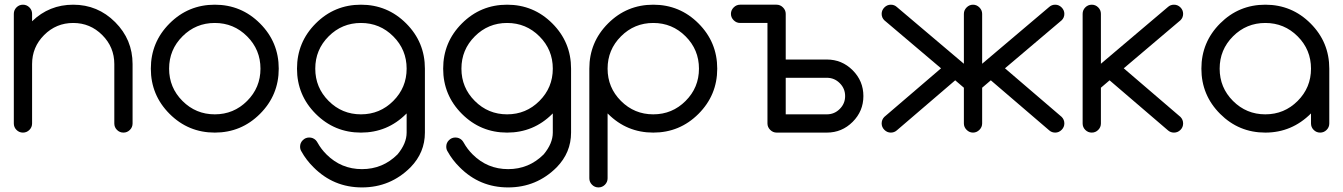

<svg xmlns="http://www.w3.org/2000/svg" viewBox="-20 -567 5743 821"><path d="M39.1 -507.8Q39.1 -523.9 50.5 -535.4Q62 -546.9 78.1 -546.9Q94.2 -546.9 105.7 -535.4Q117.2 -523.9 117.2 -507.8V-476.1Q190.4 -546.9 293 -546.9Q397.9 -546.9 472.4 -472.4Q546.9 -397.9 546.9 -293V-39.1Q546.9 -22.9 535.4 -11.5Q523.9 0 507.8 0Q491.7 0 480.2 -11.5Q468.8 -22.9 468.8 -39.1V-293Q468.8 -365.7 417.2 -417.2Q365.7 -468.8 293 -468.8Q220.2 -468.8 168.7 -417.2Q117.2 -365.7 117.2 -293V-39.1Q117.2 -22.9 105.7 -11.5Q94.2 0 78.1 0Q62 0 50.5 -11.5Q39.1 -22.9 39.1 -39.1Z M1036.6 -411.6Q979.5 -468.8 898.4 -468.8Q817.4 -468.8 760.3 -411.6Q703.1 -354.5 703.1 -273.4Q703.1 -192.4 760.3 -135.3Q817.4 -78.1 898.4 -78.1Q979.5 -78.1 1036.6 -135.3Q1093.8 -192.4 1093.8 -273.4Q1093.8 -354.5 1036.6 -411.6ZM1091.8 -466.8Q1171.9 -386.7 1171.9 -273.4Q1171.9 -160.2 1091.8 -80.1Q1011.7 0 898.4 0Q785.2 0 705.1 -80.1Q625 -160.2 625 -273.4Q625 -386.7 705.1 -466.8Q785.2 -546.9 898.4 -546.9Q1011.7 -546.9 1091.8 -466.8Z M1718.8 -82Q1717.8 -81.1 1716.8 -80.1Q1636.7 0 1523.4 0Q1410.2 0 1330.1 -80.1Q1250 -160.2 1250 -273.4Q1250 -386.7 1330.1 -466.8Q1410.2 -546.9 1523.4 -546.9Q1636.7 -546.9 1716.8 -466.8Q1796.9 -386.7 1796.9 -273.4V0Q1796.9 85.4 1735.4 148.4Q1649.4 234.4 1527.8 234.4Q1406.2 234.4 1320.8 148.4Q1289.1 117.2 1269 80.6Q1263.2 71.8 1263.2 60.1Q1263.2 43.9 1274.7 32.5Q1286.1 21 1302.2 21Q1318.4 21 1330.1 32.2Q1335 37.6 1338.4 43.9Q1353 70.3 1376 93.3Q1439 156.2 1527.8 156.2Q1616.7 156.2 1679.7 93.3Q1718.8 46.4 1718.8 0ZM1661.6 -411.6Q1604.5 -468.8 1523.4 -468.8Q1442.4 -468.8 1385.3 -411.6Q1328.1 -354.5 1328.1 -273.4Q1328.1 -192.4 1385.3 -135.3Q1442.4 -78.1 1523.4 -78.1Q1604.5 -78.1 1661.6 -135.3Q1718.8 -192.4 1718.8 -273.4Q1718.8 -354.5 1661.6 -411.6Z M2343.8 -82Q2342.8 -81.1 2341.8 -80.1Q2261.7 0 2148.4 0Q2035.2 0 1955.1 -80.1Q1875 -160.2 1875 -273.4Q1875 -386.7 1955.1 -466.8Q2035.2 -546.9 2148.4 -546.9Q2261.7 -546.9 2341.8 -466.8Q2421.9 -386.7 2421.9 -273.4V0Q2421.9 85.4 2360.4 148.4Q2274.4 234.4 2152.8 234.4Q2031.2 234.4 1945.8 148.4Q1914.1 117.2 1894 80.6Q1888.2 71.8 1888.2 60.1Q1888.2 43.9 1899.7 32.5Q1911.1 21 1927.2 21Q1943.4 21 1955.1 32.2Q1960 37.6 1963.4 43.9Q1978 70.3 2001 93.3Q2064 156.2 2152.8 156.2Q2241.7 156.2 2304.7 93.3Q2343.8 46.4 2343.8 0ZM2286.6 -411.6Q2229.5 -468.8 2148.4 -468.8Q2067.4 -468.8 2010.3 -411.6Q1953.1 -354.5 1953.1 -273.4Q1953.1 -192.4 2010.3 -135.3Q2067.4 -78.1 2148.4 -78.1Q2229.5 -78.1 2286.6 -135.3Q2343.8 -192.4 2343.8 -273.4Q2343.8 -354.5 2286.6 -411.6Z M2578.1 195.3Q2578.1 211.4 2566.7 222.9Q2555.2 234.4 2539.1 234.4Q2522.9 234.4 2511.5 222.9Q2500 211.4 2500 195.3V-273.4Q2500 -386.7 2580.1 -466.8Q2660.2 -546.9 2773.4 -546.9Q2886.7 -546.9 2966.8 -466.8Q3046.9 -386.7 3046.9 -273.4Q3046.9 -160.2 2966.8 -80.1Q2886.7 0 2773.4 0Q2660.2 0 2580.1 -80.1Q2579.1 -81.1 2578.1 -82ZM2635.3 -411.6Q2578.1 -354.5 2578.1 -273.4Q2578.1 -192.4 2635.3 -135.3Q2692.4 -78.1 2773.4 -78.1Q2854.5 -78.1 2911.6 -135.3Q2968.8 -192.4 2968.8 -273.4Q2968.8 -354.5 2911.6 -411.6Q2854.5 -468.8 2773.4 -468.8Q2692.4 -468.8 2635.3 -411.6Z M3515.6 -312.5Q3580.1 -312.5 3626 -266.6Q3671.9 -220.7 3671.9 -156.2Q3671.9 -91.8 3626 -45.9Q3580.1 0 3515.6 0H3300.8Q3285.2 0 3273.4 -11.7Q3261.7 -23.4 3261.7 -39.1V-468.8H3144.5Q3128.9 -468.8 3117.2 -480.5Q3105.5 -492.2 3105.5 -507.8Q3105.5 -523.4 3117.2 -535.2Q3128.9 -546.9 3144.5 -546.9H3300.8Q3316.4 -546.9 3328.1 -535.2Q3339.8 -523.4 3339.8 -507.8V-312.5ZM3515.6 -78.1Q3547.9 -78.1 3570.8 -101.1Q3593.8 -124 3593.8 -156.2Q3593.8 -188.5 3570.8 -211.4Q3547.9 -234.4 3515.6 -234.4H3339.8V-78.1Z M4101.6 -294.4V-507.8Q4101.6 -523.4 4113.3 -535.2Q4125 -546.9 4140.6 -546.9Q4156.2 -546.9 4168 -535.2Q4179.7 -523.4 4179.7 -507.8V-294.4L4466.3 -537.1Q4477.1 -546.9 4492.2 -546.9Q4507.8 -546.9 4519.5 -535.2Q4531.2 -523.4 4531.2 -507.8Q4531.2 -491.7 4520 -480.5L4277.3 -274.9L4520 -66.9Q4531.2 -55.2 4531.2 -39.1Q4531.2 -23.4 4519.5 -11.7Q4507.8 0 4492.2 0Q4477.5 0 4466.8 -9.3L4216.8 -223.6L4179.7 -191.9V-39.1Q4179.7 -23.4 4168 -11.7Q4156.2 0 4140.6 0Q4125 0 4113.3 -11.7Q4101.6 -23.4 4101.6 -39.1V-191.9L4064.5 -223.6L3814.5 -9.3Q3803.7 0 3789.1 0Q3773.4 0 3761.7 -11.7Q3750 -23.4 3750 -39.1Q3750 -55.2 3761.2 -66.9L4003.9 -274.9L3761.2 -480.5Q3750 -491.7 3750 -507.8Q3750 -523.4 3761.7 -535.2Q3773.4 -546.9 3789.1 -546.9Q3804.2 -546.9 3814.9 -537.1Z M4609.4 -507.8Q4609.4 -523.9 4620.8 -535.4Q4632.3 -546.9 4648.4 -546.9Q4664.6 -546.9 4676 -535.4Q4687.5 -523.9 4687.5 -507.8V-294.4L4974.1 -537.1Q4984.9 -546.9 5000 -546.9Q5016.1 -546.9 5027.6 -535.4Q5039.1 -523.9 5039.1 -507.8Q5039.1 -491.7 5027.8 -480.5L4785.2 -274.9L5027.8 -66.9Q5039.1 -55.2 5039.1 -39.1Q5039.1 -22.9 5027.6 -11.5Q5016.1 0 5000 0Q4985.4 0 4974.6 -9.3L4724.6 -223.6L4687.5 -191.9V-39.1Q4687.5 -22.9 4676 -11.5Q4664.6 0 4648.4 0Q4632.3 0 4620.8 -11.5Q4609.4 -22.9 4609.4 -39.1Z M5585.9 -82Q5503.9 0 5390.6 0Q5277.3 0 5197.3 -80.1Q5117.2 -160.2 5117.2 -273.4Q5117.2 -386.7 5197.3 -466.8Q5277.3 -546.9 5390.6 -546.9Q5503.9 -546.9 5584 -466.8Q5664.1 -386.7 5664.1 -273.4V-39.1Q5664.1 -22.9 5652.6 -11.5Q5641.1 0 5625 0Q5608.9 0 5597.4 -11.5Q5585.9 -22.9 5585.9 -39.1ZM5528.8 -411.6Q5471.7 -468.8 5390.6 -468.8Q5309.6 -468.8 5252.4 -411.6Q5195.3 -354.5 5195.3 -273.4Q5195.3 -192.4 5252.4 -135.3Q5309.6 -78.1 5390.6 -78.1Q5471.7 -78.1 5528.8 -135.3Q5585.9 -192.4 5585.9 -273.4Q5585.9 -354.5 5528.8 -411.6Z"/></svg>

Font: Comfortaa
Style: Regular
Weight: 400
Designer: Johan Aakerlund
Foundry: Johan Aakerlund
Version: Version 2.001; ttfautohint (v1.4.1)